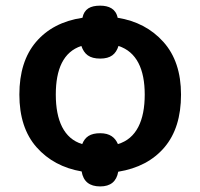

<svg xmlns="http://www.w3.org/2000/svg" viewBox="-20 -608 711 682"><path d="M623 -272C623 -350.1 602.1 -412.6 560.5 -459C519 -505.4 464.8 -534.2 397.9 -544.9C391.6 -576.7 366.7 -587.9 335.9 -587.9C301.3 -587.9 279.3 -576.7 272.9 -544.9C202.1 -534.2 147.5 -505.4 107.9 -459C68.4 -412.6 48.8 -350.1 48.8 -272C48.8 -193.4 69.3 -130.9 109.9 -85C150.4 -39.1 204.1 -10.3 270 1C275.9 36.6 297.9 54.2 335.9 54.2C372.6 54.2 394 36.6 399.9 2C469.7 -9.3 524.4 -38.1 564 -84.5C603.5 -130.9 623 -193.4 623 -272ZM494.1 -272C494.1 -180.2 464.8 -115.7 398.9 -96.2C388.7 -119.6 370.6 -134.8 335.9 -134.8C300.3 -134.8 282.2 -121.6 272 -96.2C207 -115.7 178.2 -180.2 178.2 -272C178.2 -362.3 205.1 -423.8 269 -444.8C279.3 -415.5 297.4 -399.9 335.9 -399.9C373 -399.9 391.6 -415.5 400.9 -444.8C465.3 -423.8 494.1 -362.3 494.1 -272Z"/></svg>

Font: Noto Reveo Sans
Style: Regular
Weight: 600
Designer: Monotype Design Team
Foundry: Monotype Imaging Inc.
Version: Version 2.007